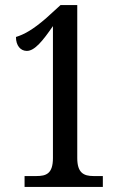

<svg xmlns="http://www.w3.org/2000/svg" viewBox="-20 -738 486 758"><path d="M77 0H386V-43H349C310 -43 285 -56 285 -114V-718H219L163 -667C109 -620 75 -602 43 -592C43 -558 61 -537 86 -537C117 -537 149 -577 189 -635V-114C189 -52 162 -43 124 -43H77Z"/></svg>

Font: Noto Serif Devanagari ExtraCondensed Medium
Style: Regular
Weight: 500
Width: 2
Designer: Universal Thirst, Indian Type Foundry and the Monotype Design Team
Foundry: Monotype Imaging Inc.
Version: Version 2.004